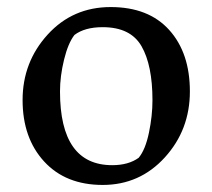

<svg xmlns="http://www.w3.org/2000/svg" viewBox="-20 -512 602 544"><path d="M271 12Q166 12 105 -54.5Q44 -121 44 -228.5Q44 -336 115 -414Q186 -492 293.5 -492Q401 -492 459.5 -427Q518 -362 518 -253Q518 -144 447 -66Q376 12 271 12ZM412 -228Q412 -327 381 -381Q350 -435 271 -435Q220 -435 191 -413Q173 -390 161.5 -343Q150 -296 150 -253Q150 -44 298 -44Q344 -44 373 -65Q392 -88 402 -136Q412 -184 412 -228Z"/></svg>

Font: Asul
Style: Regular
Weight: 400
Designer: Mariela Monsalve
Foundry: Mariela Monsalve
Version: Version 1.002